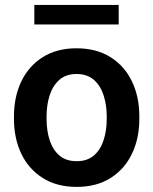

<svg xmlns="http://www.w3.org/2000/svg" viewBox="-20 -729 606 759"><path d="M35.2 -258.8V-269Q35.2 -346.2 64.2 -407Q93.3 -467.8 148.7 -502.9Q204.1 -538.1 282.2 -538.1Q361.3 -538.1 417 -502.9Q472.7 -467.8 501.7 -407Q530.8 -346.2 530.8 -269V-258.8Q530.8 -182.1 501.7 -121.3Q472.7 -60.5 417.2 -25.4Q361.8 9.8 283.2 9.8Q204.6 9.8 148.9 -25.4Q93.3 -60.5 64.2 -121.3Q35.2 -182.1 35.2 -258.8ZM164.1 -269V-258.8Q164.1 -212.9 176.3 -175Q188.5 -137.2 214.6 -114.5Q240.7 -91.8 283.2 -91.8Q325.2 -91.8 351.3 -114.5Q377.4 -137.2 389.6 -175Q401.9 -212.9 401.9 -258.8V-269Q401.9 -314 389.6 -352.1Q377.4 -390.1 351.1 -413.3Q324.7 -436.5 282.2 -436.5Q240.7 -436.5 214.6 -413.3Q188.5 -390.1 176.3 -352.1Q164.1 -314 164.1 -269ZM449.2 -709.5V-632.3H115.7V-709.5Z"/></svg>

Font: Vazirmatn UI SemiBold
Style: Regular
Weight: 600
Designer: Saber Rastikerdar
Foundry: Saber Rastikerdar
Version: Version 33.003